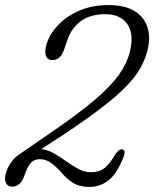

<svg xmlns="http://www.w3.org/2000/svg" viewBox="-31 -729 609 758"><path d="M-9 -41Q-3 -64.5 10.8 -85Q24.5 -105.5 45 -119.5L183.5 -215Q283 -283.5 344 -335.5Q405 -387.5 437 -431.8Q469 -476 481 -522Q499.5 -593 472.2 -633Q445 -673 385 -673Q325.5 -673 288 -645.5Q250.5 -618 234 -568.5L223.5 -537.5Q209 -491.5 175.5 -491.5Q158 -491.5 151.2 -506.8Q144.5 -522 151.5 -550Q163 -592 196.8 -628.2Q230.5 -664.5 281.8 -686.8Q333 -709 396.5 -709Q463 -709 501.5 -684.5Q540 -660 552 -618.8Q564 -577.5 550.5 -527Q541 -491.5 522.2 -458.5Q503.5 -425.5 468 -388.8Q432.5 -352 374 -306.8Q315.5 -261.5 226.5 -202L132 -140.5Q159 -137 183.5 -122.8Q208 -108.5 231.5 -91.5Q255 -74.5 279 -61.8Q303 -49 328.5 -49Q362.5 -49 383.8 -67.2Q405 -85.5 424.5 -120.5Q440 -141.5 451.5 -139.5Q467 -137 457 -110.5Q432.5 -45.5 398.8 -18.2Q365 9 322 9Q284 9 258.2 -6.5Q232.5 -22 206.5 -53.5Q181.5 -79.5 164.2 -90Q147 -100.5 125.5 -100.5Q104.5 -100.5 90.8 -86Q77 -71.5 65 -34.5Q49 8 17.5 8Q1.5 8 -6.5 -4.5Q-14.5 -17 -9 -41Z"/></svg>

Font: Fraunces 144pt S100 Light
Style: Italic
Weight: 300
Italic angle: -16°
Version: Version 1.000; ttfautohint (v1.8.3)